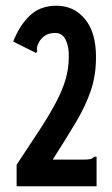

<svg xmlns="http://www.w3.org/2000/svg" viewBox="-20 -650 390 670"><path d="M38 -75Q86 -147 120 -199.5Q154 -252 176 -294Q198 -336 209 -373.5Q220 -411 220 -452Q221 -488 209 -511.5Q197 -535 173 -535Q157 -535 144 -529.5Q131 -524 119 -508Q111 -494 109.5 -487Q108 -480 110 -472L106 -465L98 -469L26 -505Q49 -563 85 -596.5Q121 -630 177 -630Q238 -630 276.5 -583.5Q315 -537 315 -451Q315 -387 297 -334Q279 -281 245.5 -224.5Q212 -168 164 -93H272Q288 -93 295.5 -95Q303 -97 309 -103H317V0H38Z"/></svg>

Font: Inconsolata ExtraCondensed ExtraBold
Style: Regular
Weight: 800
Width: 2
Monospace: yes
Designer: Raph Levien, Cyreal, Brenton Simpson
Foundry: Raph Levien, Cyreal, Google
Version: Version 3.001; ttfautohint (v1.8.2.53-6de2)